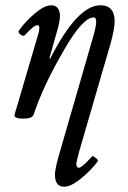

<svg xmlns="http://www.w3.org/2000/svg" viewBox="-20 -436 483 727"><path d="M65.9 13.2Q49.3 13.2 41.3 9.3Q33.2 5.4 35.2 -2L126 -311Q128.9 -321.3 128.9 -330.1Q128.9 -340.8 121.1 -340.8Q108.9 -340.8 74.2 -303.2Q68.4 -296.9 57.4 -305.4Q46.4 -314 51.8 -320.8Q77.1 -356 112.8 -386Q148.4 -416 174.8 -416Q189.9 -416 198.5 -405.3Q207 -394.5 207 -376Q207 -353.5 193.8 -310.1L167 -215.8L169.9 -213.9Q272.9 -416 359.9 -416Q414.1 -416 414.1 -355Q414.1 -327.6 398.9 -272L278.8 141.1Q269 179.2 269 184.1Q269 199.2 278.8 199.2Q290 199.2 329.1 155.8Q331.5 153.3 342.5 162.1Q353.5 170.9 350.1 174.8Q324.2 209.5 286.4 240.2Q248.5 271 223.1 271Q188 271 188 225.1Q188 207 201.2 158.2L329.1 -284.2Q344.2 -334 344.2 -353Q344.2 -370.1 335 -370.1Q293.5 -370.1 223.1 -248Q143.6 -111.8 106.9 -1Q102.1 13.2 65.9 13.2Z"/></svg>

Font: Junicode SmCond Medium
Style: Italic
Weight: 500
Width: 4
Italic angle: -11°
Designer: Peter S. Baker
Version: Version 2.206